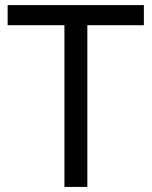

<svg xmlns="http://www.w3.org/2000/svg" viewBox="-20 -734 596 754"><path d="M323 0H233V-635H10V-714H545V-635H323Z"/></svg>

Font: Noto Sans IKEA
Style: Regular
Weight: 400
Designer: Monotype Design Team
Foundry: Monotype Imaging Inc.
Version: Version 2.001